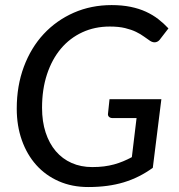

<svg xmlns="http://www.w3.org/2000/svg" viewBox="-20 -746 720 774"><path d="M352 -72.5Q377.5 -72.5 399 -75.2Q420.5 -78 439.8 -83.2Q459 -88.5 476.5 -95.8Q494 -103 511.5 -112.5L530.5 -270H434Q424.5 -270 419.2 -275.2Q414 -280.5 415.5 -289L421.5 -346H630.5L596 -69.5Q569 -50 540.2 -35.5Q511.5 -21 479.5 -11.2Q447.5 -1.5 412 3.2Q376.5 8 335.5 8Q270 8 216.8 -15.5Q163.5 -39 126 -81Q88.5 -123 68 -181Q47.5 -239 47.5 -308Q47.5 -400 76.2 -477Q105 -554 156.2 -609Q207.5 -664 277.5 -694.8Q347.5 -725.5 430 -725.5Q472 -725.5 506.2 -718.5Q540.5 -711.5 568.2 -698.8Q596 -686 618.2 -668.8Q640.5 -651.5 659 -631.5L627 -590Q619.5 -578.5 608.5 -576Q597.5 -573.5 585.5 -581Q574 -588.5 560.5 -598.5Q547 -608.5 528.5 -617.5Q510 -626.5 484.2 -632.8Q458.5 -639 422.5 -639Q362 -639 311.8 -615.8Q261.5 -592.5 225.5 -549.8Q189.5 -507 169.5 -446.5Q149.5 -386 149.5 -311.5Q149.5 -256 164 -211.8Q178.5 -167.5 205 -136.5Q231.5 -105.5 268.8 -89Q306 -72.5 352 -72.5Z"/></svg>

Font: Lato Medium
Style: Italic
Weight: 500
Italic angle: -7°
Designer: Lukasz Dziedzic
Foundry: tyPoland Lukasz Dziedzic
Version: Version 2.006; 2014-01-15